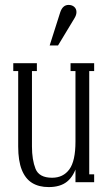

<svg xmlns="http://www.w3.org/2000/svg" viewBox="-20 -741 442 781"><path d="M178 20Q138 20 110.5 3Q83 -14 68.5 -50.5Q54 -87 54 -145V-452H34V-484H130V-452H110V-145Q110 -91 124.5 -54.5Q139 -18 192 -18Q237 -18 262 -52Q287 -86 287 -165V-452H267V-484H363V-452H343V-32H363V0H287V-69H293Q280 -24 252.5 -2Q225 20 178 20ZM225 -691Q230 -706 238.5 -713.5Q247 -721 259 -721Q273 -721 282 -713Q291 -705 291 -692Q291 -680 283 -667L216 -556H182Z"/></svg>

Font: Margherita Variable
Style: Regular
Weight: 400
Designer: James Puckett
Foundry: Dunwich Type Founders
Version: Version 1.008